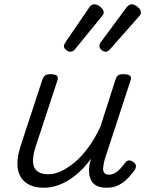

<svg xmlns="http://www.w3.org/2000/svg" viewBox="-20 -862 687 898"><path d="M185 16Q134 16 102.5 -6.5Q71 -29 63.5 -72.5Q56 -116 76 -178L178 -489Q184 -505 192 -510Q200 -515 216 -515Q239 -515 246.5 -507.5Q254 -500 248 -484L145 -171Q133 -131 134.5 -103.5Q136 -76 154 -61.5Q172 -47 207 -47Q236 -47 266.5 -61.5Q297 -76 329.5 -103Q362 -130 392.5 -171.5Q423 -213 449 -268L520 -489Q525 -505 533 -510Q541 -515 557 -515Q581 -515 588.5 -507.5Q596 -500 590 -484L469 -114Q464 -94 462.5 -78.5Q461 -63 467.5 -54Q474 -45 490 -45Q504 -45 518 -53Q532 -61 544 -74.5Q556 -88 565 -100Q570 -108 579 -111Q588 -114 601 -106Q614 -98 615.5 -89Q617 -80 612 -70Q600 -52 581 -31.5Q562 -11 537.5 2.5Q513 16 481 16Q452 16 434.5 8Q417 0 408 -15.5Q399 -31 397 -51.5Q395 -72 399 -97L406 -120Q380 -84 351.5 -58Q323 -32 294.5 -15.5Q266 1 238.5 8.5Q211 16 185 16ZM308 -620Q300 -620 289.5 -628Q279 -636 279 -646Q279 -651 281.5 -656Q284 -661 288 -667L396 -825Q402 -835 408 -838.5Q414 -842 422 -842Q430 -842 440 -836.5Q450 -831 457.5 -822Q465 -813 465 -803Q465 -797 462 -793Q459 -789 455 -784L332 -633Q326 -625 319.5 -622.5Q313 -620 308 -620ZM473 -620Q465 -620 455 -628Q445 -636 445 -646Q445 -651 446.5 -656Q448 -661 453 -667L570 -825Q577 -834 583 -838Q589 -842 596 -842Q604 -842 614 -836.5Q624 -831 631.5 -822Q639 -813 639 -803Q639 -797 636 -792.5Q633 -788 629 -784L496 -633Q490 -626 484 -623Q478 -620 473 -620Z"/></svg>

Font: Playwrite DK Loopet Light
Style: Regular
Weight: 300
Version: Version 1.003